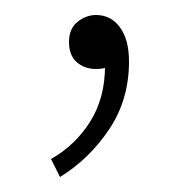

<svg xmlns="http://www.w3.org/2000/svg" viewBox="-20 -86 248 256"><path d="M60 150 48 126Q80 108 100 76.5Q120 45 120 2L106 -52L140 -10Q134 0 125.5 3Q117 6 108 6Q93 6 82.5 -3Q72 -12 72 -30Q72 -48 83.5 -57Q95 -66 108 -66Q128 -66 140 -49.5Q152 -33 152 -4Q152 47 125.5 86.5Q99 126 60 150Z"/></svg>

Font: Assistant ExtraLight ExtraLight
Style: Regular
Weight: 250
Version: Version 3.000